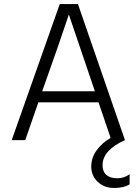

<svg xmlns="http://www.w3.org/2000/svg" viewBox="-20 -694 677 951"><path d="M622 219Q594 237 545 237Q496 237 464 206.5Q432 176 432 131.5Q432 87 459 50Q486 13 528 -11L468 -187H170L105 0H38L276 -674H366L599 0Q488 50 488 124Q488 156 507 172.5Q526 189 560.5 189Q595 189 622 169ZM321 -622Q283 -506 189 -242H450Z"/></svg>

Font: Hind Mysuru Light
Style: Regular
Weight: 300
Designer: Manushi Parikh, Hitesh Malaviya
Foundry: Indian Type Foundry
Version: Version 0.703;PS 1.0;hotconv 1.0.86;makeotf.lib2.5.63406